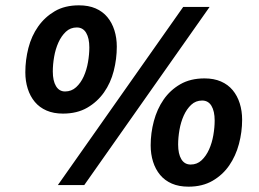

<svg xmlns="http://www.w3.org/2000/svg" viewBox="-20 -694 970 720"><path d="M216 -268Q181 -268 154.5 -279.5Q128 -291 110.5 -312Q93 -333 84 -361.5Q75 -390 75 -423Q75 -469 86.5 -514Q98 -559 123 -594.5Q148 -630 185.5 -652Q223 -674 276 -674Q312 -674 338.5 -662.5Q365 -651 382.5 -630Q400 -609 409 -580.5Q418 -552 418 -519Q418 -473 406.5 -428Q395 -383 370 -347.5Q345 -312 307 -290Q269 -268 216 -268ZM224 -351Q248 -351 265.5 -367Q283 -383 294 -407.5Q305 -432 310 -461Q315 -490 315 -516Q315 -551 303 -571Q291 -591 268 -591Q244 -591 227 -575Q210 -559 199 -534.5Q188 -510 183 -481Q178 -452 178 -426Q178 -391 190 -371Q202 -351 224 -351ZM197 0 667 -668H766L296 0ZM687 6Q651 6 624.5 -5.5Q598 -17 580.5 -38Q563 -59 554 -87.5Q545 -116 545 -149Q545 -195 557 -240Q569 -285 593.5 -320.5Q618 -356 656 -378Q694 -400 747 -400Q782 -400 808.5 -388.5Q835 -377 852.5 -356Q870 -335 879 -306.5Q888 -278 888 -245Q888 -199 876 -154Q864 -109 839.5 -73.5Q815 -38 777 -16Q739 6 687 6ZM695 -77Q719 -77 736 -93Q753 -109 764 -133.5Q775 -158 780 -187Q785 -216 785 -242Q785 -277 773 -297Q761 -317 738 -317Q714 -317 697 -301Q680 -285 669 -260.5Q658 -236 653 -207Q648 -178 648 -152Q648 -117 660 -97Q672 -77 695 -77Z"/></svg>

Font: Celebes
Style: Bold Italic
Weight: 700
Italic angle: -10°
Designer: Anugrah Pasau
Foundry: Lafontype
Version: Version 1.000; ttfautohint (v1.8.4)